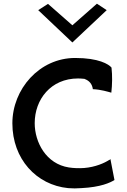

<svg xmlns="http://www.w3.org/2000/svg" viewBox="-20 -1019 689 1040"><path d="M187 -964 372 -789 558 -964 505 -999 372 -882 240 -998ZM572 -153C546 -136 497 -114 436 -109C407 -107 379 -108 353 -112C230 -131 168 -248 168 -352C168 -480 255 -594 403 -594C414 -594 425 -593 436 -592H437L439 -591C463 -582 479 -565 483 -536C527 -534 565 -522 583 -517C588 -561 589 -609 584 -653C569 -671 515 -705 387 -705C193 -705 47 -536 47 -351C47 -158 177 -17 349 0C373 2 396 2 420 0C526 -5 578 -30 600 -44L578 -158C577 -157 576 -154 574 -153Z"/></svg>

Font: Bluebird
Style: Li
Weight: 300
Designer: Jasper
Foundry: Cannot Into Space Fonts
Version: Version 0.98